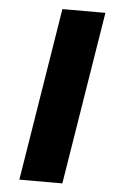

<svg xmlns="http://www.w3.org/2000/svg" viewBox="-51 -737 481 774"><g transform="rotate(5 189.0 -350.0)"><path d="M57 0 170 -700H344L231 0Z"/></g></svg>

Font: Georama Extra Expanded SemiBold
Style: Italic
Weight: 600
Width: 8
Italic angle: -9°
Designer: Jean-Baptiste Levee
Foundry: Production Type
Version: Version 1.000